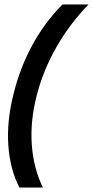

<svg xmlns="http://www.w3.org/2000/svg" viewBox="-20 -695 419 865"><path d="M67.5 150Q25 67.5 17.5 -40.8Q10 -149.2 40.8 -270.8Q70 -390 126.2 -492.9Q182.5 -595.8 261.7 -675H379.2Q294.2 -588.3 233.3 -481.2Q172.5 -374.2 144.2 -260Q115.8 -147.5 123.3 -42.5Q130.8 62.5 173.3 150Z"/></svg>

Font: Funnel Sans Medium
Style: Italic
Weight: 500
Italic angle: -14.036°
Version: Version 1.000; Beta; Release 5; Build 24; ttfautohint (v1.8.